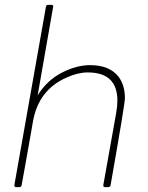

<svg xmlns="http://www.w3.org/2000/svg" viewBox="-20 -770 609 790"><path d="M426 0H412Q405 0 405 -8L458 -305Q463 -333 463 -356Q463 -472 341 -472Q301 -472 254 -451Q138 -400 115.5 -269.5Q93 -139 69 -8Q68 -1 60 0H46Q39 0 39 -8L169 -742Q170 -750 178 -750H192Q199 -750 199 -744L135 -378Q174 -440 234.5 -471Q295 -502 350 -502Q431 -502 468 -454Q494 -419 494 -366Q494 -343 435 -8Q434 -1 426 0Z"/></svg>

Font: YamahaIndonesia935. App Thin
Style: Italic
Weight: 100
Italic angle: -10°
Designer: Dalton Maag Ltd
Foundry: Dalton Maag Ltd
Version: Version 1.002; January 01, 2024; Regular/Italic